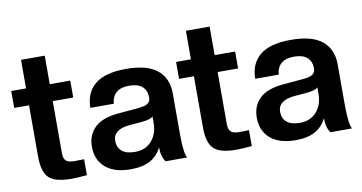

<svg xmlns="http://www.w3.org/2000/svg" viewBox="-69 -847 1947 1032"><g transform="rotate(-10 905.0 -331.0)"><path d="M247.1 4.9Q158.7 4.9 124.8 -27.6Q90.8 -60.1 90.8 -145V-423.8H9.8V-516.1H90.8V-671.9H220.2V-516.1H332V-423.8H220.2V-140.1Q220.2 -110.4 233.4 -98.1Q246.6 -85.9 277.8 -85.9L332 -86.9V0Q279.3 4.9 247.1 4.9Z M570.8 9.8Q481.4 9.8 433.1 -31.7Q384.8 -73.2 384.8 -146Q384.8 -210 427.2 -250.5Q469.7 -291 562 -297.9L667 -307.1Q704.6 -310.5 719.2 -321.3Q733.9 -332 733.9 -353Q733.9 -391.6 710 -412.8Q686 -434.1 638.7 -434.1Q548.3 -434.1 541 -353H413.1Q413.1 -435.1 467.8 -480.5Q522.5 -525.9 637.7 -525.9Q752.9 -525.9 807.9 -480.5Q862.8 -435.1 862.8 -353V-131.8Q862.8 -28.3 878.9 0H761.7Q739.7 -27.8 739.7 -80.1Q717.8 -35.2 676.8 -12.7Q635.7 9.8 570.8 9.8ZM608.9 -78.1Q667 -78.1 700.4 -116.7Q733.9 -155.3 733.9 -213.9V-250Q721.7 -234.9 666 -230L605 -225.1Q513.7 -216.8 513.7 -154.8Q513.7 -119.1 537.4 -98.6Q561 -78.1 608.9 -78.1Z M1147 4.9Q1058.6 4.9 1024.7 -27.6Q990.7 -60.1 990.7 -145V-423.8H909.7V-516.1H990.7V-671.9H1120.1V-516.1H1231.9V-423.8H1120.1V-140.1Q1120.1 -110.4 1133.3 -98.1Q1146.5 -85.9 1177.7 -85.9L1231.9 -86.9V0Q1179.2 4.9 1147 4.9Z M1470.7 9.8Q1381.3 9.8 1333 -31.7Q1284.7 -73.2 1284.7 -146Q1284.7 -210 1327.1 -250.5Q1369.6 -291 1461.9 -297.9L1566.9 -307.1Q1604.5 -310.5 1619.1 -321.3Q1633.8 -332 1633.8 -353Q1633.8 -391.6 1609.9 -412.8Q1585.9 -434.1 1538.6 -434.1Q1448.2 -434.1 1440.9 -353H1313Q1313 -435.1 1367.7 -480.5Q1422.4 -525.9 1537.6 -525.9Q1652.8 -525.9 1707.8 -480.5Q1762.7 -435.1 1762.7 -353V-131.8Q1762.7 -28.3 1778.8 0H1661.6Q1639.6 -27.8 1639.6 -80.1Q1617.7 -35.2 1576.7 -12.7Q1535.6 9.8 1470.7 9.8ZM1508.8 -78.1Q1566.9 -78.1 1600.3 -116.7Q1633.8 -155.3 1633.8 -213.9V-250Q1621.6 -234.9 1565.9 -230L1504.9 -225.1Q1413.6 -216.8 1413.6 -154.8Q1413.6 -119.1 1437.3 -98.6Q1460.9 -78.1 1508.8 -78.1Z"/></g></svg>

Font: Creato Display
Style: Bold
Weight: 700
Version: Version 1.000